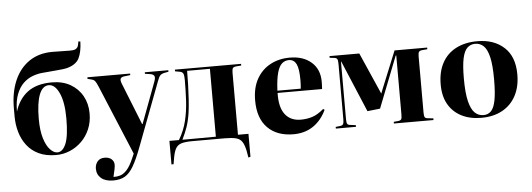

<svg xmlns="http://www.w3.org/2000/svg" viewBox="-59 -958 3786 1367"><g transform="rotate(-5 1834.5 -274.0)"><path d="M311 14Q238 14 186.5 -10.5Q135 -35 102.5 -77.5Q70 -120 54.5 -174Q39 -228 39 -287V-345Q39 -457 75.5 -541.5Q112 -626 181 -673Q250 -720 347 -720Q379 -720 410.5 -719Q442 -718 473 -718Q499 -718 511 -723.5Q523 -729 529 -740Q532 -747 534 -756.5Q536 -766 538 -778L552 -776Q550 -703 528.5 -658.5Q507 -614 441 -596Q423 -591 373.5 -587Q324 -583 260 -577Q228 -574 192.5 -561Q157 -548 127 -519.5Q97 -491 78 -443Q59 -395 59 -323V-319Q87 -408 151.5 -456Q216 -504 324 -504Q401 -504 456.5 -472Q512 -440 542.5 -385Q573 -330 573 -260Q573 -199 551.5 -148.5Q530 -98 492.5 -61.5Q455 -25 408 -5.5Q361 14 311 14ZM321 -4Q359 -4 382 -59Q405 -114 405 -239Q405 -355 375 -420.5Q345 -486 301 -486Q256 -486 232.5 -426.5Q209 -367 209 -253Q209 -169 226 -114Q243 -59 269 -31.5Q295 -4 321 -4Z M700 230Q644 230 613.5 204Q583 178 583 136Q583 106 600.5 84.5Q618 63 652 63Q683 63 701 79Q719 95 719 120Q719 140 703 205Q727 206 751 199Q775 192 799 166Q823 140 847 84L861 52L654 -444Q641 -475 632.5 -485.5Q624 -496 606 -500L579 -507L580 -518H885V-507L844 -502Q822 -500 815.5 -488.5Q809 -477 821 -448L939 -152H942L1052 -446Q1063 -476 1055 -487.5Q1047 -499 1025 -502L990 -507V-518H1158V-507L1131 -502Q1110 -498 1099.5 -488Q1089 -478 1078 -447L906 7Q873 95 844.5 143.5Q816 192 782.5 211Q749 230 700 230Z M1672 151 1663 100Q1654 58 1639.5 36.5Q1625 15 1596.5 7.5Q1568 0 1518 0H1288Q1237 0 1209.5 7.5Q1182 15 1168 36.5Q1154 58 1146 100L1137 152H1122V-16H1190Q1228 -79 1244.5 -147.5Q1261 -216 1265 -289Q1269 -362 1269 -436Q1269 -468 1264 -481.5Q1259 -495 1243 -499L1205 -506V-518H1678V-506L1642 -503Q1623 -501 1617.5 -492.5Q1612 -484 1612 -460V-17H1687V147ZM1215 -16 1454 -17V-502H1291Q1291 -458 1289.5 -404.5Q1288 -351 1284.5 -298Q1281 -245 1275 -202Q1266 -144 1251.5 -102.5Q1237 -61 1215 -16Z M2007 14Q1889 14 1822 -54Q1755 -122 1755 -249Q1755 -340 1790.5 -403Q1826 -466 1887.5 -499Q1949 -532 2027 -532Q2123 -532 2181 -481Q2239 -430 2239 -342Q2239 -329 2238.5 -316.5Q2238 -304 2237 -289H1919Q1916 -187 1955 -136Q1994 -85 2068 -85Q2110 -85 2149 -97Q2188 -109 2232 -147L2242 -140Q2207 -66 2147.5 -26Q2088 14 2007 14ZM1919 -305H2086Q2089 -335 2089 -367Q2089 -448 2072 -481.5Q2055 -515 2019 -515Q1991 -515 1970 -497Q1949 -479 1936 -433.5Q1923 -388 1919 -305Z M2310 0V-12L2344 -16Q2359 -18 2364 -27.5Q2369 -37 2369 -62V-456Q2369 -482 2364 -491Q2359 -500 2344 -502L2310 -506V-518H2523L2654 -220L2669 -258L2775 -518H3008V-506L2972 -503Q2953 -501 2947.5 -492.5Q2942 -484 2942 -460V-58Q2942 -34 2947.5 -25.5Q2953 -17 2972 -16L3008 -12V0H2725V-12L2757 -15Q2774 -17 2779 -25.5Q2784 -34 2784 -58V-481H2780L2636 -114L2545 -104L2390 -472H2388V-60Q2388 -35 2393.5 -26.5Q2399 -18 2415 -17L2454 -12V0Z M3350 14Q3268 14 3207.5 -17Q3147 -48 3114 -106Q3081 -164 3081 -247Q3081 -338 3116 -402Q3151 -466 3215.5 -499Q3280 -532 3367 -532Q3486 -532 3558.5 -465.5Q3631 -399 3631 -272Q3631 -183 3596.5 -119Q3562 -55 3499 -20.5Q3436 14 3350 14ZM3366 -4Q3399 -4 3420.5 -26Q3442 -48 3452.5 -102Q3463 -156 3463 -251Q3463 -353 3449.5 -410Q3436 -467 3411 -491Q3386 -515 3351 -515Q3317 -515 3294 -493Q3271 -471 3260 -419Q3249 -367 3249 -277Q3249 -173 3263.5 -113.5Q3278 -54 3304 -29Q3330 -4 3366 -4Z"/></g></svg>

Font: Literata 72pt
Style: Bold
Weight: 700
Designer: Latin by Veronika Burian and Jose Scaglione. Greek by Irene Vlachou. Cyrillic by Vera Evstafieva.
Foundry: TypeTogether
Version: Version 3.002